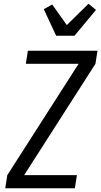

<svg xmlns="http://www.w3.org/2000/svg" viewBox="-20 -1006 541 1026"><path d="M8 0 19 -70 400 -665H118L129 -735H501L490 -665L109 -70H391L380 0ZM280 -815 214 -957 259 -982 337 -872 453 -986 493 -953 378 -815Z"/></svg>

Font: Iosevka Custom
Style: Italic
Weight: 400
Italic angle: -9°
Monospace: yes
Designer: Belleve Invis
Foundry: Belleve Invis
Version: Version 30.3.3; ttfautohint (v1.8.3)